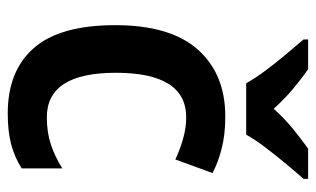

<svg xmlns="http://www.w3.org/2000/svg" viewBox="-180 -626 816 496"><g transform="rotate(90 228.0 -378.0)"><path d="M273 10Q163 10 104 -57.5Q45 -125 45 -268Q45 -410 108 -481Q171 -552 281 -552Q328 -552 364.5 -542.5Q401 -533 427 -519L392 -423Q364 -436 336.5 -443.5Q309 -451 283 -451Q168 -451 168 -269Q168 -91 283 -91Q322 -91 353.5 -101.5Q385 -112 415 -131V-26Q385 -7 351.5 1.5Q318 10 273 10ZM195 -606Q183 -628 163 -655Q143 -682 121 -708Q99 -734 82 -754V-766H159Q182 -750 209.5 -727Q237 -704 261 -677Q286 -705 312.5 -726.5Q339 -748 364 -766H442V-754Q425 -735 403 -708.5Q381 -682 360.5 -655Q340 -628 328 -606Z"/></g></svg>

Font: Noto Sans Gujarati SemiCondensed SemiBold
Style: Regular
Weight: 600
Width: 4
Designer: Jelle Bosma - Monotype Design Team, Universal Thirst
Foundry: Monotype Imaging Inc.
Version: Version 2.106; ttfautohint (v1.8.4.7-5d5b)